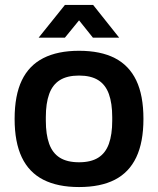

<svg xmlns="http://www.w3.org/2000/svg" viewBox="-20 -743 638 775"><path d="M299 12Q213 12 155 -17.5Q97 -47 68 -108Q39 -169 39 -263Q39 -358 68 -418.5Q97 -479 155 -508.5Q213 -538 299 -538Q386 -538 443.5 -508.5Q501 -479 530 -418.5Q559 -358 559 -263Q559 -169 530 -108Q501 -47 443.5 -17.5Q386 12 299 12ZM299 -88Q347 -88 376.5 -106.5Q406 -125 419.5 -162.5Q433 -200 433 -256V-270Q433 -326 419.5 -363.5Q406 -401 376.5 -419.5Q347 -438 299 -438Q251 -438 221.5 -419.5Q192 -401 178.5 -363.5Q165 -326 165 -270V-256Q165 -200 178.5 -162.5Q192 -125 221.5 -106.5Q251 -88 299 -88ZM136 -591 242 -723H356L461 -591H355L271 -696L327 -695L242 -591Z"/></svg>

Font: Archivo SemiBold
Style: Regular
Weight: 600
Designer: Hector Gatti
Foundry: Omnibus-Type
Version: Version 2.001